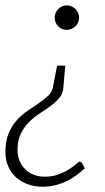

<svg xmlns="http://www.w3.org/2000/svg" viewBox="-36 -526 398 728"><path d="M285.5 112Q271 125.5 254 138.2Q237 151 217 160.8Q197 170.5 174 176.2Q151 182 125 182Q95.5 182 69.8 172.8Q44 163.5 25 146.5Q6 129.5 -4.8 105Q-15.5 80.5 -15.5 49.5Q-15.5 8.5 -3.2 -20.5Q9 -49.5 27.8 -70.2Q46.5 -91 69 -106.2Q91.5 -121.5 111.5 -135Q131.5 -148.5 146.2 -162.5Q161 -176.5 164.5 -195L180.5 -277H211.5L204 -191.5Q202 -170 188.5 -154.2Q175 -138.5 155.8 -124.2Q136.5 -110 114.5 -95.8Q92.5 -81.5 73.8 -62.8Q55 -44 42.8 -18.8Q30.5 6.5 30.5 42Q30.5 66 38.8 85Q47 104 61 117.2Q75 130.5 93.8 137.2Q112.5 144 133 144Q163.5 144 186.8 135Q210 126 226.5 115.5Q243 105 252.8 96Q262.5 87 266 87Q270 87 272 88.8Q274 90.5 275.5 93ZM171.5 -459Q171.5 -468.5 175 -477Q178.5 -485.5 184.8 -491.8Q191 -498 199.2 -501.8Q207.5 -505.5 217.5 -505.5Q227 -505.5 235.5 -501.8Q244 -498 250.2 -491.8Q256.5 -485.5 260.2 -477Q264 -468.5 264 -459Q264 -449 260.2 -440.8Q256.5 -432.5 250.2 -426.2Q244 -420 235.5 -416.5Q227 -413 217.5 -413Q198 -413 184.8 -426.2Q171.5 -439.5 171.5 -459Z"/></svg>

Font: Lato TR Light
Style: Italic
Weight: 300
Italic angle: -12°
Designer: Lukasz Dziedzic
Foundry: Lukasz Dziedzic
Version: Version 1.104 2013